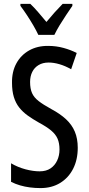

<svg xmlns="http://www.w3.org/2000/svg" viewBox="-20 -961 457 991"><path d="M381.3 -198.2Q381.3 -136.7 357.4 -89.8Q333.5 -43 290.3 -16.6Q247.1 9.8 189 9.8Q160.6 9.8 134.3 6.3Q107.9 2.9 83.7 -4.2Q59.6 -11.2 37.1 -22.5V-118.2Q71.8 -97.7 111.3 -87.2Q150.9 -76.7 184.6 -76.7Q218.3 -76.7 240.7 -91.8Q263.2 -106.9 275.1 -132.6Q287.1 -158.2 287.1 -189.5Q287.1 -222.2 277.1 -245.1Q267.1 -268.1 243.7 -287.6Q220.2 -307.1 179.2 -329.1Q147.9 -346.7 122.6 -365Q97.2 -383.3 79.1 -406.2Q61 -429.2 51.5 -460.2Q42 -491.2 42 -533.7Q41 -590.8 64.5 -633.8Q87.9 -676.8 130.4 -700.7Q172.9 -724.6 228.5 -724.1Q270 -724.1 308.1 -713.6Q346.2 -703.1 376 -687.5L347.2 -603.5Q316.4 -621.1 286.9 -629.6Q257.3 -638.2 231 -638.2Q200.7 -638.2 179.2 -625.2Q157.7 -612.3 146.5 -589.8Q135.3 -567.4 135.3 -538.1Q135.3 -503.4 145.3 -480.7Q155.3 -458 179.2 -439.5Q203.1 -420.9 244.1 -398.4Q290 -374 320.6 -345.7Q351.1 -317.4 366.2 -281.5Q381.3 -245.6 381.3 -198.2ZM177.7 -781.2Q167.5 -803.2 152.1 -829.6Q136.7 -856 119.4 -882.3Q102.1 -908.7 85.4 -930.7V-940.9H136.7Q154.8 -923.8 176.5 -898.7Q198.2 -873.5 219.7 -847.7Q244.1 -877 261.7 -896.7Q279.3 -916.5 303.2 -940.9H353.5V-930.7Q339.4 -910.2 321.8 -884Q304.2 -857.9 287.8 -830.8Q271.5 -803.7 260.7 -781.2Z"/></svg>

Font: Open Sans Condensed Medium
Style: Regular
Weight: 500
Width: 3
Designer: Monotype Design Team
Foundry: Monotype Imaging Inc.
Version: Version 3.000